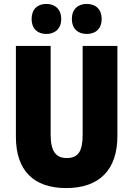

<svg xmlns="http://www.w3.org/2000/svg" viewBox="-20 -948 679 978"><path d="M141 -851C141 -802 171 -775 216 -775C261 -775 292 -803 292 -851C292 -900 261 -928 216 -928C171 -928 141 -901 141 -851ZM346 -851C346 -803 376 -775 422 -775C468 -775 498 -803 498 -851C498 -900 468 -928 422 -928C377 -928 346 -901 346 -851ZM578 -255V-714H401V-262C401 -175 377 -143 320 -143C266 -143 238 -176 238 -261V-714H61V-251C61 -79 152 10 317 10C488 10 578 -85 578 -255Z"/></svg>

Font: Noto Sans Devanagari Condensed Black
Style: Regular
Weight: 900
Width: 3
Designer: Jelle Bosma - Monotype Design Team
Foundry: Monotype Imaging Inc.
Version: Version 2.004